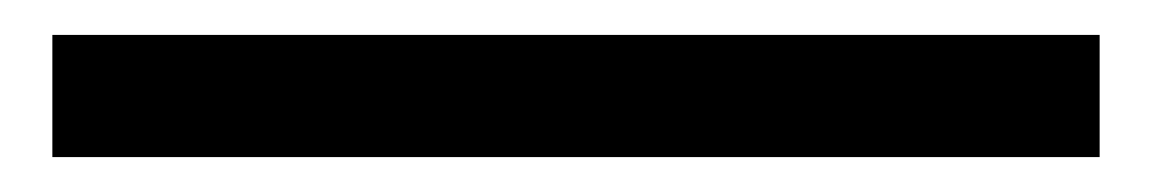

<svg xmlns="http://www.w3.org/2000/svg" viewBox="-20 90 660 110"><path d="M10 180H610V110H10Z"/></svg>

Font: Gully Medium
Style: Regular
Weight: 500
Designer: jaikishan Patel
Foundry: MagicType
Version: Version 1.000;Glyphs 3.2 (3242)